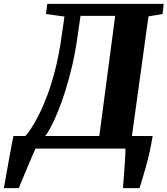

<svg xmlns="http://www.w3.org/2000/svg" viewBox="-83 -763 860 986"><path d="M-63 203Q-56.5 165.5 -49 123.8Q-41.5 82 -34.5 43.2Q-27.5 4.5 -22 -24.5Q-16.5 -53.5 -14 -64.5H47.5Q58 -75.5 76 -102.2Q94 -129 115.8 -171.8Q137.5 -214.5 159.8 -273.5Q182 -332.5 201.5 -409.2Q221 -486 234 -580.5L248 -678L153 -691L160 -743H757.5L752 -691L679.5 -679L594.5 -64.5H701Q694 -21.5 685 18.8Q676 59 666.2 93.8Q656.5 128.5 648 156.2Q639.5 184 633.5 203H548.5Q549.5 186.5 551.8 159.2Q554 132 556.2 101.2Q558.5 70.5 560 43.5Q561.5 16.5 561 0H99.5Q95.5 8.5 84 34.5Q72.5 60.5 58.8 93.8Q45 127 32.5 157Q20 187 13.5 203ZM149.5 -64.5H427L508.5 -681.5H330.5L315 -575Q304 -494.5 287.2 -423.8Q270.5 -353 251.5 -293.2Q232.5 -233.5 213.2 -187Q194 -140.5 177.5 -109.5Q161 -78.5 149.5 -64.5Z"/></svg>

Font: Merriweather 24pt Black
Style: Italic
Weight: 900
Italic angle: -7.8°
Designer: Eben Sorkin
Foundry: Eben Sorkin
Version: Version 2.101